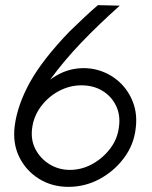

<svg xmlns="http://www.w3.org/2000/svg" viewBox="-20 -721 592 747"><path d="M246 6Q182 6 131.5 -25.5Q81 -57 55 -110Q29 -163 37 -229Q47 -311 96 -400Q145 -489 251 -599Q277 -624 306.5 -652Q336 -680 361 -701L446 -699Q362 -624 296 -555Q230 -486 175 -411Q221 -445 270.5 -453Q320 -461 365.5 -447Q411 -433 445.5 -401Q480 -369 497.5 -323Q515 -277 508 -222Q501 -158 462.5 -106.5Q424 -55 367.5 -24.5Q311 6 246 6ZM252 -60Q298 -60 339.5 -83Q381 -106 409.5 -144Q438 -182 443 -229Q449 -274 431 -310.5Q413 -347 378 -368Q343 -389 297 -389Q251 -389 209.5 -367Q168 -345 139.5 -307Q111 -269 105 -222Q99 -176 118.5 -139.5Q138 -103 173.5 -81.5Q209 -60 252 -60Z"/></svg>

Font: Kulim Park Light
Style: Italic
Weight: 300
Italic angle: -8°
Designer: Noponies / Dale Sattler
Foundry: Noponies
Version: Version 1.000; ttfautohint (v1.8.3)